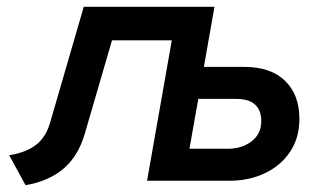

<svg xmlns="http://www.w3.org/2000/svg" viewBox="-20 -531 920 564"><path d="M55 13 7 -75Q57 -83 86.2 -105.8Q115.5 -128.5 128 -173.5L226 -511H610L520 0H412.5L485.5 -412.5H309L229 -138Q210 -72.5 166.5 -35.5Q123 1.5 55 13ZM412 0 502 -511H610L578.5 -334.5H697.5Q775.5 -334.5 817.5 -293.5Q859.5 -252.5 859.5 -182Q859.5 -126 832.2 -85.2Q805 -44.5 758.2 -22.2Q711.5 0 653.5 0ZM536.5 -94H648Q691 -94 719.2 -116Q747.5 -138 747.5 -175Q747.5 -207 729.2 -223.8Q711 -240.5 673.5 -240.5H562.5Z"/></svg>

Font: Overpass SemiBold
Style: Italic
Weight: 600
Italic angle: -10°
Designer: Delve Withrington, Dave Bailey, Thomas Jockin
Foundry: Delve Fonts LLC
Version: Version 4.000